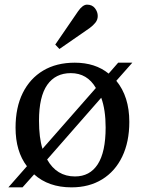

<svg xmlns="http://www.w3.org/2000/svg" viewBox="-20 -793 624 827"><path d="M16 14 96 -77Q47 -141 47 -243Q47 -330 78 -392.5Q109 -455 166 -489Q223 -523 302 -523Q390 -523 448 -476L489 -523H550L481 -445Q537 -377 537 -268Q537 -182 506.5 -118.5Q476 -55 420 -20.5Q364 14 288 14Q189 14 127 -42L77 14ZM163 -152 393 -414Q356 -478 285 -478Q219 -478 183.5 -427.5Q148 -377 148 -273Q148 -200 163 -152ZM303 -33Q367 -33 401 -85.5Q435 -138 435 -244Q435 -320 416 -372L183 -106Q224 -33 303 -33ZM236 -582 218 -601 316 -744Q336 -773 355 -773Q377 -773 389 -757.5Q401 -742 401 -724Q401 -708 391 -695.5Q381 -683 366 -672Z"/></svg>

Font: Literata 36pt
Style: Regular
Weight: 400
Designer: Latin by Veronika Burian and Jose Scaglione. Greek by Irene Vlachou. Cyrillic by Vera Evstafieva.
Foundry: TypeTogether
Version: Version 3.002